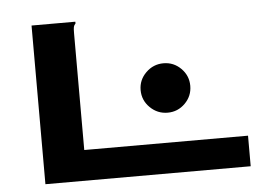

<svg xmlns="http://www.w3.org/2000/svg" viewBox="-47 -687 1094 751"><g transform="rotate(-5 500.0 -311.5)"><path d="M102 -623H274V-616Q268 -610 266.5 -603Q265 -596 265 -579V-120H908V0H102ZM603 -237Q563 -237 534 -265.5Q505 -294 505 -334Q505 -374 534 -402.5Q563 -431 603 -431Q643 -431 671.5 -402.5Q700 -374 700 -334Q700 -294 671.5 -265.5Q643 -237 603 -237Z"/></g></svg>

Font: Inconsolata UltraExpanded Black
Style: Regular
Weight: 900
Width: 9
Monospace: yes
Designer: Raph Levien, Cyreal, Brenton Simpson
Foundry: Raph Levien, Cyreal, Google
Version: Version 3.001; ttfautohint (v1.8.2.53-6de2)